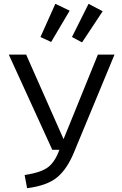

<svg xmlns="http://www.w3.org/2000/svg" viewBox="-20 -975 640 1006"><path d="M192 -781 270 -955 345 -919 248 -755ZM357 -781 444 -955 518 -916 410 -753ZM580 -689 369 -180Q332 -89 279 -45.5Q226 -2 122 11L109 -58Q196 -71 232.5 -99.5Q269 -128 291 -190H254L26 -689H117L313 -246L493 -689Z"/></svg>

Font: Fira Mono
Style: Regular
Weight: 400
Designer: Carrois Corporate & Edenspiekermann AG
Foundry: Carrois Corporate GbR & Edenspiekermann AG
Version: Version 3.206;PS 003.206;hotconv 1.0.70;makeotf.lib2.5.58329